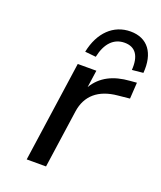

<svg xmlns="http://www.w3.org/2000/svg" viewBox="-144 -875 808 966"><g transform="rotate(20 260.0 -392.0)"><path d="M219.2 0 263.7 -311C276.4 -398.4 335.4 -449.7 437 -459L499.5 -465.3L504.9 -552.2L469.7 -549.3C381.8 -543 317.9 -511.2 279.3 -446.8L292.5 -539.1H192.9L115.7 0ZM265.6 -604C281.7 -680.2 321.3 -720.2 378.9 -720.2C436.5 -720.2 464.4 -680.2 459 -604L518.6 -609.9C527.8 -718.3 479 -783.7 387.7 -783.7C296.4 -783.7 229 -718.3 207 -609.9Z"/></g></svg>

Font: Winston
Style: Italic
Weight: 400
Italic angle: -8.13011°
Designer: Vernon Adams, Kim Jin-seong, David Berlow, Cristiano Sobral
Foundry: The Winston Project Authors
Version: Version 3.004